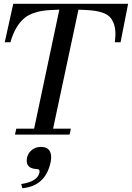

<svg xmlns="http://www.w3.org/2000/svg" viewBox="-20 -710 696 1013"><path d="M50 -690H656L616 -487H586Q589 -517 589 -531Q589 -582 565 -614Q537 -652 438 -657L394 -659L260 -31H354L347 0H59L66 -31H160L293 -659L246 -657Q154 -652 108 -614Q59 -572 35 -487H5ZM98 283 92 261Q178 248 188 201Q192 182 175 182Q121 180 121 138Q121 107 142.5 86Q164 65 196 65Q250 65 250 121Q250 132 247 146Q220 272 98 283Z"/></svg>

Font: GFS Didot
Style: Italic
Weight: 400
Italic angle: -12°
Designer: Takis Katsoulidis and George D. Matthiopoulos
Foundry: George Matthiopoulos and Takis Katsoulidis
Version: Version 1.0